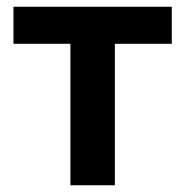

<svg xmlns="http://www.w3.org/2000/svg" viewBox="-20 -550 550 570"><path d="M189 -420H20V-530H490V-420H321V0H189Z"/></svg>

Font: Golos Text DemiBold
Style: Regular
Weight: 600
Designer: A.Korolkova, Vitaly Kuzmin
Foundry: ParaType Ltd
Version: Version 2.002